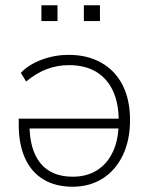

<svg xmlns="http://www.w3.org/2000/svg" viewBox="-20 -700 569 728"><path d="M255 8Q191 8 145 -19.5Q99 -47 75 -100Q51 -153 51 -227V-250H447V-213H73L92 -226Q92 -132 133.5 -81Q175 -30 256 -30Q309 -30 348 -54.5Q387 -79 408.5 -125.5Q430 -172 430 -237V-243Q430 -309 408 -356Q386 -403 344 -428Q302 -453 242 -453Q197 -453 157.5 -438Q118 -423 79 -391L59 -424Q90 -456 139 -474Q188 -492 240 -492Q312 -492 364.5 -462Q417 -432 445 -377Q473 -322 473 -245Q473 -168 445.5 -111Q418 -54 369 -23Q320 8 255 8ZM298 -620V-680H359V-620ZM137 -620V-680H198V-620Z"/></svg>

Font: Nunito Sans 12pt ExtraLight
Style: Regular
Weight: 200
Designer: Vernon Adams
Foundry: Vernon Adams
Version: Version 3.101;gftools[0.9.27]